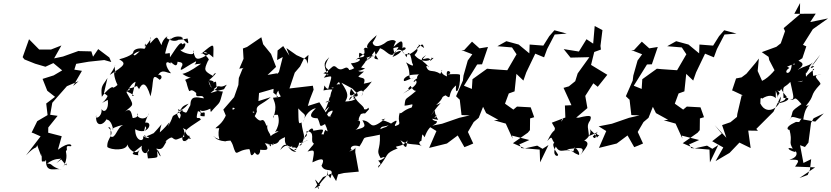

<svg xmlns="http://www.w3.org/2000/svg" viewBox="-20 -980 5467 1263"><path d="M415 108C437 66 359 155 404 105C434 30 401 19 420 7C417 -23 420 -20 447 -18C456 -24 440 -54 361 5L386 -84L297 -107L299 -237L290 -132L359 -218L310 -225L324 -304L420 -413L497 -446L461 -414L519 -514L468 -522L457 -536L461 -496L481 -560L563 -574L666 -585L712 -572L699 -602L626 -657L592 -607L581 -642L499 -644L497 -645L394 -608L336 -596L384 -681L315 -654H238L171 -722L129 -604L141 -589L211 -561L279 -541L331 -565L389 -517L333 -484L260 -461L291 -383L342 -343L284 -299L293 -223L225 -183L188 -108L200 -104L247 -83L151 42C226 -36 212 13 228 -35C216 -44 226 -20 252 49C259 -6 249 95 259 82C320 77 257 91 283 73C278 169 355 118 385 138C305 112 331 96 290 96C340 58 371 68 382 63L351 93L383 69Z M862 -349C833 -380 785 -378 834 -388C821 -431 789 -370 893 -420C866 -414 900 -400 893 -390C913 -434 939 -451 970 -346C996 -442 971 -508 1030 -455C1057 -469 1035 -498 1019 -485C1046 -529 1070 -502 1105 -498C1067 -540 1060 -591 1102 -562C1098 -594 1143 -513 1148 -574C1181 -570 1180 -563 1180 -552C1148 -489 1187 -534 1270 -577C1268 -540 1221 -556 1303 -561C1226 -507 1201 -499 1180 -494C1256 -442 1270 -492 1198 -455C1205 -443 1209 -433 1212 -416C1235 -340 1218 -418 1271 -368C1263 -324 1313 -369 1321 -333C1269 -342 1234 -352 1232 -288C1195 -225 1223 -231 1150 -262C1182 -189 1199 -191 1177 -265C1163 -196 1166 -178 1143 -233C1189 -273 1162 -276 1221 -298C1165 -234 1158 -268 1169 -245C1086 -202 1138 -236 1084 -147C1106 -204 1094 -164 1031 -109C1038 -177 1068 -185 991 -104C960 -90 925 -71 928 -90C988 -66 953 -67 920 -84C935 -47 870 -41 869 -130C958 -80 996 -193 927 -171C923 -141 963 -147 926 -116C947 -168 913 -140 961 -237C946 -179 871 -201 883 -235C901 -191 811 -207 853 -203C845 -229 844 -278 800 -244C863 -300 867 -275 804 -387C802 -326 829 -428 872 -442L849 -350ZM688 -349C669 -301 609 -283 689 -323C698 -260 665 -232 648 -263C654 -208 599 -190 613 -222C604 -145 659 -149 684 -202C672 -180 704 -217 725 -129C702 -129 750 -152 791 -158C747 -141 742 -65 708 -82C706 -104 715 -152 692 -141C746 -96 680 -75 686 -13C711 8 813 13 818 -30C825 0 873 48 901 1C868 50 914 42 870 39C834 31 859 24 914 -22C900 18 947 56 957 -3C959 61 979 -3 974 -8C941 41 946 -1 953 62C1043 56 1007 58 1016 3C1057 75 1026 51 1009 -3C1052 12 1056 -21 1075 -49C1052 -39 1103 -84 1113 -74C1147 -48 1133 -69 1224 -88C1240 -78 1179 -21 1179 -74C1219 -131 1151 -153 1205 -126C1199 -119 1188 -111 1236 -69C1220 -58 1179 -108 1208 -39C1169 -115 1196 -123 1301 -193C1290 -223 1260 -173 1282 -249C1329 -236 1265 -214 1326 -215C1333 -271 1303 -211 1296 -256C1319 -233 1411 -285 1407 -305C1372 -295 1356 -277 1367 -243C1434 -321 1419 -281 1446 -378C1410 -380 1361 -387 1352 -448C1373 -397 1391 -368 1386 -394C1435 -435 1412 -391 1472 -423C1437 -374 1483 -407 1365 -368C1385 -389 1420 -400 1404 -411C1400 -450 1410 -459 1345 -403C1434 -455 1347 -450 1356 -453C1435 -522 1381 -499 1382 -480C1321 -514 1320 -518 1349 -582C1371 -585 1303 -649 1301 -624C1399 -707 1384 -695 1383 -602C1307 -672 1301 -611 1372 -636C1276 -576 1266 -583 1253 -637C1248 -651 1264 -653 1248 -625C1229 -618 1165 -640 1167 -654C1190 -640 1220 -718 1180 -688C1170 -712 1148 -679 1098 -603C1098 -647 1099 -625 1066 -628C1090 -732 1114 -745 1096 -716C1149 -768 1216 -715 1170 -739C1232 -670 1219 -697 1214 -727C1116 -702 1117 -742 1184 -735C1175 -748 1152 -680 1075 -730C1097 -755 1050 -728 1042 -683C1011 -738 1021 -754 968 -694C965 -767 997 -733 933 -674C931 -720 949 -668 929 -659C859 -673 832 -626 875 -606C829 -649 858 -611 769 -522C844 -591 845 -637 910 -644C897 -656 854 -577 857 -641C867 -640 848 -611 764 -590C813 -562 802 -551 702 -487C769 -584 717 -564 742 -501C724 -523 728 -472 753 -421C757 -425 725 -395 722 -406C713 -413 672 -376 650 -343C641 -420 656 -415 687 -467L664 -368Z M1995 -588 1931 -617 1864 -664 1884 -613 1843 -677 1806 -648 1803 -585 1840 -605 1815 -506 1785 -476 1778 -370C1849 -321 1770 -332 1811 -384C1816 -339 1858 -346 1776 -337C1781 -312 1808 -287 1777 -203C1769 -247 1856 -207 1805 -232C1838 -150 1765 -91 1799 -116C1848 -119 1737 -99 1757 -59C1776 -107 1721 -108 1743 -174C1730 -115 1731 -198 1702 -190C1681 -172 1636 -236 1644 -247C1663 -236 1670 -260 1567 -194C1594 -194 1602 -204 1548 -154C1558 -143 1568 -151 1567 -162C1567 -183 1637 -152 1670 -247C1660 -291 1700 -287 1761 -341L1680 -315L1684 -368L1788 -398L1802 -498L1740 -487L1796 -540L1763 -625L1711 -689L1699 -735L1605 -671L1578 -661L1582 -593L1554 -528L1617 -540L1660 -583L1576 -529L1551 -467L1548 -421L1520 -341L1449 -259L1467 -216C1553 -257 1504 -213 1510 -271C1537 -274 1522 -246 1479 -266C1461 -173 1407 -151 1397 -136C1474 -137 1392 -148 1422 -137C1403 -57 1454 -50 1386 -80C1390 -91 1386 -57 1463 -50C1460 -54 1548 -60 1571 -58C1466 -60 1496 -69 1511 -27C1540 66 1527 7 1618 1C1630 -2 1620 76 1656 22C1687 74 1706 -21 1678 9C1683 -6 1777 33 1722 -38C1804 -18 1813 -46 1821 -64C1777 -53 1774 11 1766 -53C1756 15 1775 -32 1735 -27C1835 -39 1787 -50 1855 -78C1846 -9 1894 -11 1929 19C1866 19 1888 -63 1823 7C1860 -69 1881 9 1904 -22C1888 6 1934 -27 1928 6C1883 6 1960 11 1946 -64C1937 -12 1990 -60 2005 -56C1966 -49 1932 -8 1962 -27C1995 -99 1974 -81 1963 -175C1943 -161 1944 -168 1942 -267C1992 -211 1993 -242 1976 -176C1983 -229 2033 -267 2058 -268C1991 -206 2032 -188 2151 -213L2140 -214L2081 -307L2005 -283L2018 -326L2043 -390L2038 -416L1884 -398L1919 -502L1954 -543L1978 -592L2009 -619L2004 -560Z M2049 260 2105 185 2161 162 2191 211 2204 167 2243 158 2340 149 2317 22 2318 -11C2316 13 2239 27 2308 2C2277 20 2276 -39 2345 -17C2397 -95 2339 -63 2479 -94C2484 15 2449 2 2484 60C2538 38 2494 76 2468 76C2503 117 2465 92 2468 124C2543 33 2506 32 2596 -4C2555 -28 2633 -2 2664 -63C2650 -49 2668 38 2614 -58C2662 -18 2728 -40 2757 -17C2729 -37 2737 -49 2752 -54C2759 -106 2756 -102 2773 -77C2809 -178 2848 -146 2855 -182C2808 -188 2837 -214 2801 -187C2843 -196 2876 -258 2843 -205C2804 -225 2786 -200 2863 -192C2818 -256 2864 -278 2815 -221C2882 -320 2900 -308 2849 -289C2909 -344 2873 -336 2911 -353C2959 -317 2916 -367 2980 -418C2971 -343 3010 -387 3006 -484C3016 -502 2884 -484 2938 -495C2955 -506 2908 -537 2921 -477C2848 -504 2913 -549 2876 -494C2821 -532 2797 -487 2779 -559C2750 -528 2805 -558 2800 -537C2776 -581 2721 -578 2783 -618C2724 -557 2810 -626 2811 -579C2851 -618 2826 -587 2820 -603C2823 -580 2755 -559 2707 -618C2753 -673 2698 -643 2736 -680C2726 -698 2756 -672 2770 -664C2754 -718 2752 -667 2670 -620C2649 -640 2658 -598 2623 -645C2683 -662 2618 -689 2625 -644C2636 -734 2619 -717 2558 -662C2621 -673 2607 -686 2562 -605C2630 -632 2647 -676 2541 -611C2608 -643 2540 -631 2584 -706C2570 -729 2526 -707 2526 -707C2472 -662 2420 -667 2432 -725C2368 -632 2432 -669 2342 -602C2341 -668 2345 -605 2437 -609C2381 -660 2445 -705 2458 -749C2418 -714 2376 -677 2403 -660C2363 -683 2374 -629 2376 -662C2386 -573 2358 -624 2320 -586C2354 -607 2369 -571 2288 -563C2315 -523 2326 -497 2382 -530C2301 -550 2318 -525 2278 -519C2254 -565 2233 -494 2190 -540C2164 -557 2168 -527 2107 -498C2190 -476 2141 -508 2136 -483C2101 -567 2115 -571 2146 -604C2076 -491 2188 -561 2110 -469C2175 -481 2165 -495 2139 -395C2107 -402 2121 -447 2108 -385C2177 -403 2205 -373 2156 -408C2191 -384 2207 -473 2216 -425C2193 -433 2153 -405 2149 -313C2110 -299 2106 -312 2186 -324C2123 -356 2169 -350 2114 -249C2190 -323 2102 -234 2103 -185C2155 -267 2146 -235 2120 -235C2129 -226 2199 -291 2152 -216C2185 -208 2094 -224 2066 -207C2095 -161 2071 -135 2118 -164C2135 -128 2142 -101 2122 -126C2095 -95 2119 -48 2130 -70C2173 -98 2146 -92 2094 -97C2117 -136 2105 -131 2041 -120C2037 -170 1975 -78 1979 -63C1989 -96 2004 -68 1996 -117C2062 -115 2014 -50 2045 -36C2019 6 2068 -64 2003 17C2056 1 2048 10 2035 88C2069 73 2129 43 2095 110C2119 166 2187 105 2153 193C2116 131 2143 211 2135 139C2137 192 2111 179 2069 254C2104 300 2025 160 2066 215L2086 240ZM2331 -364C2345 -322 2280 -372 2277 -319C2329 -391 2392 -407 2358 -346C2379 -411 2366 -361 2426 -444C2402 -431 2357 -431 2372 -426C2392 -478 2356 -461 2337 -477C2403 -534 2363 -496 2338 -513C2403 -596 2410 -607 2376 -594C2444 -617 2466 -636 2380 -573C2486 -665 2416 -663 2469 -589C2416 -594 2456 -613 2480 -663C2520 -649 2539 -610 2566 -621C2589 -662 2620 -672 2654 -603C2661 -633 2675 -660 2691 -567C2690 -564 2721 -526 2651 -570C2698 -488 2644 -444 2711 -471C2648 -454 2632 -432 2637 -460C2669 -505 2738 -479 2740 -498C2688 -440 2773 -462 2786 -477C2696 -478 2687 -417 2716 -452C2734 -427 2691 -399 2631 -364C2716 -423 2635 -370 2680 -415C2685 -414 2708 -349 2743 -406C2641 -309 2649 -352 2641 -285C2690 -288 2702 -308 2688 -273C2630 -256 2618 -224 2610 -239C2587 -169 2637 -166 2572 -149C2629 -237 2525 -141 2500 -134C2571 -114 2585 -109 2576 -175C2539 -139 2538 -157 2481 -130C2492 -158 2498 -137 2557 -165C2492 -200 2467 -185 2515 -200C2402 -109 2436 -183 2364 -189C2387 -147 2386 -142 2317 -126C2345 -135 2377 -218 2305 -173C2374 -209 2316 -165 2354 -230C2402 -246 2359 -211 2407 -261C2399 -288 2406 -252 2374 -262C2382 -283 2309 -312 2311 -363C2311 -363 2264 -323 2289 -397C2338 -332 2306 -378 2306 -329C2328 -341 2324 -315 2251 -312C2268 -345 2278 -360 2226 -436L2297 -398Z M3549 -1 3514 -22 3432 -4 3354 -38 3452 -107 3466 -124 3467 -201 3494 -209 3471 -274 3381 -279 3357 -259 3302 -298 3336 -390 3314 -392 3293 -353 3365 -379 3377 -494 3423 -450 3442 -504 3501 -627 3559 -603 3579 -657 3629 -753 3708 -759 3627 -781 3593 -742 3554 -680 3464 -687 3462 -629 3392 -687 3311 -709 3252 -676 3348 -668 3378 -623 3317 -518 3216 -525 3184 -528 3088 -459 3084 -395 3032 -416 3119 -556 3151 -557 3190 -671 3134 -662 3085 -706 3033 -650 3015 -651 3087 -623 3057 -582 3029 -483 3025 -450 2980 -347 3004 -324 3003 -336 3016 -223 3070 -221 3001 -205 2888 -166 2801 -149 2851 -118 2803 -7 2920 -36 2991 -89 3035 -12 3063 -23 3093 -36 3058 -112 3096 -177 3129 -205 3173 -316 3129 -354 3149 -295 3178 -236 3258 -192 3229 -189 3307 -167 3352 -68 3348 -88 3462 -59 3403 -33H3396L3410 -6L3530 4L3533 88L3588 -26Z M3680 -199C3694 -203 3664 -167 3633 -156C3625 -89 3633 -158 3580 -52C3627 -105 3593 -49 3655 -17C3629 -59 3592 -43 3651 37C3653 56 3607 45 3636 -16C3667 38 3690 -8 3752 16C3762 -31 3780 -54 3725 -15C3788 -21 3801 52 3782 37C3742 21 3760 17 3709 2C3780 -6 3844 -23 3797 41C3826 0 3879 -46 3812 -58C3805 -34 3890 -94 3856 -137C3869 -116 3892 -106 3907 -75C3937 -111 3917 -74 3901 -106C3902 -72 3894 -62 3879 -82C3929 -132 3931 -116 3854 -85C3851 -138 3836 -152 3862 -188C3872 -217 3873 -227 3787 -206H3770L3844 -269L3830 -349L3883 -432L3912 -409L3975 -488L3868 -553L3889 -638L3933 -654L3930 -678L3943 -782L3892 -809L3882 -693L3838 -722L3788 -641L3688 -657L3733 -601L3857 -604L3780 -497L3764 -446L3722 -412L3687 -402L3739 -288L3696 -286L3699 -207L3610 -173L3633 -133L3662 -165Z M4666 -1 4631 -22 4549 -4 4471 -38 4569 -107 4583 -124 4584 -201 4611 -209 4588 -274 4498 -279 4474 -259 4419 -298 4453 -390 4431 -392 4410 -353 4482 -379 4494 -494 4540 -450 4559 -504 4618 -627 4676 -603 4696 -657 4746 -753 4825 -759 4744 -781 4710 -742 4671 -680 4581 -687 4579 -629 4509 -687 4428 -709 4369 -676 4465 -668 4495 -623 4434 -518 4333 -525 4301 -528 4205 -459 4201 -395 4149 -416 4236 -556 4268 -557 4307 -671 4251 -662 4202 -706 4150 -650 4132 -651 4204 -623 4174 -582 4146 -483 4142 -450 4097 -347 4121 -324 4120 -336 4133 -223 4187 -221 4118 -205 4005 -166 3918 -149 3968 -118 3920 -7 4037 -36 4108 -89 4152 -12 4180 -23 4210 -36 4175 -112 4213 -177 4246 -205 4290 -316 4246 -354 4266 -295 4295 -236 4375 -192 4346 -189 4424 -167 4469 -68 4465 -88 4579 -59 4520 -33H4513L4527 -6L4647 4L4650 88L4705 -26Z M5293 171 5308 136 5316 67 5265 92 5243 -25 5275 -13 5298 -42 5315 -172 5332 -202 5399 -234 5343 -180 5264 -194C5279 -310 5334 -292 5281 -283C5348 -362 5298 -343 5377 -427C5378 -448 5305 -488 5383 -490C5287 -482 5285 -447 5333 -456C5324 -510 5323 -537 5336 -523C5249 -465 5287 -439 5226 -442C5314 -455 5271 -460 5283 -513C5278 -463 5301 -560 5336 -543C5291 -509 5326 -559 5376 -621C5306 -512 5278 -511 5327 -570C5304 -546 5278 -550 5227 -520C5286 -563 5259 -571 5184 -600C5225 -532 5203 -564 5188 -555C5183 -469 5121 -503 5173 -533C5137 -559 5092 -525 5124 -578C5086 -530 5043 -471 4993 -448L4964 -513L4972 -595L4949 -565L4890 -495L4858 -471L4822 -464L4795 -383L4798 -385L4868 -352L4859 -353L4830 -230L4828 -211L4785 -176L4730 -157L4758 -74L4681 -157L4728 -101L4665 -51L4738 -10L4687 80L4779 26L4844 -42L4918 -6L4902 -121L4966 -120L4955 -132L5068 -245L5116 -345C5120 -271 5012 -205 4975 -316C4990 -266 4973 -357 4993 -331C5035 -359 5067 -352 5083 -334V-384C5108 -320 5089 -342 5118 -280C5065 -392 5137 -340 5091 -389C5113 -367 5124 -395 5119 -431C5109 -452 5091 -416 5156 -342C5133 -322 5162 -325 5091 -301C5158 -303 5197 -345 5134 -335C5129 -434 5130 -389 5179 -441C5202 -333 5209 -329 5177 -323C5222 -317 5192 -369 5269 -275C5268 -305 5273 -344 5267 -305C5161 -233 5211 -261 5175 -192C5183 -236 5246 -184 5255 -203C5226 -168 5251 -179 5216 -178C5120 -135 5179 -119 5173 -128C5196 -40 5164 -54 5195 -2C5151 -16 5161 8 5211 20C5210 -1 5249 52 5172 70C5233 71 5246 67 5210 116L5342 121L5239 191ZM5036 -606 5040 -585 5076 -516 5098 -515 5199 -559 5258 -597 5284 -675 5262 -685 5327 -788 5427 -859 5310 -835 5346 -890 5205 -889 5243 -960 5242 -886 5135 -795 5144 -775 5116 -695 5087 -672 4991 -637Z"/></svg>

Font: Hussar Lance
Style: ExBdObl
Weight: 700
Foundry: Cannot Into Space Fonts, PlusOne Fonts
Version: Version 2.270